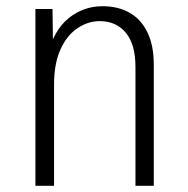

<svg xmlns="http://www.w3.org/2000/svg" viewBox="-20 -598 605 618"><path d="M416 0V-383Q416 -455 385 -492.5Q354 -530 301 -530Q263 -530 229 -507Q195 -484 174.5 -438.5Q154 -393 154 -326V0H94V-569H149L151 -420H132Q154 -502 201.5 -540Q249 -578 310 -578Q361 -578 398 -556.5Q435 -535 455 -493Q475 -451 475 -390V0Z"/></svg>

Font: Yaldevi Light
Style: Regular
Weight: 300
Designer: Sol Matas, Rajitha Manaperi, Kosala Senevirathne
Foundry: Mooniak
Version: Version 1.100